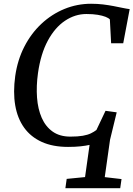

<svg xmlns="http://www.w3.org/2000/svg" viewBox="-20 -771 710 1022"><path d="M328 230.8 335 181.2 432.7 171.6 456.8 0.3Q436.1 4.9 408.4 7.9Q380.8 11 342.2 11Q261.2 11 202.7 -15.4Q144.1 -41.9 108.5 -91.3Q73 -140.7 61 -210.4Q49.1 -280.1 61.1 -366.6Q73.4 -452.2 109.6 -522.7Q145.8 -593.2 200.5 -644.4Q255.2 -695.5 322.9 -723.3Q390.6 -751 464.9 -751Q498.4 -751 528.3 -747.4Q558.2 -743.7 584.2 -738.7Q610.1 -733.7 631.9 -729.1Q653.7 -724.5 670.3 -722.5L635.9 -540.7H571.5L564.8 -667.5Q558.2 -675 541.8 -681.5Q525.5 -687.9 500 -692.2Q474.5 -696.4 440 -696.4Q379.6 -696.4 326 -660.5Q272.5 -624.7 234.6 -554.7Q196.8 -484.8 182.3 -382.6Q172.6 -313.1 177.1 -251.7Q181.6 -190.4 202.2 -143.6Q222.9 -96.8 260.6 -70.3Q298.3 -43.8 354.5 -43.8Q394.8 -43.8 420.8 -48.4Q446.8 -53 463.6 -61.1Q480.5 -69.3 493.2 -79L541.7 -181.2L601.2 -173L565.7 -27L537.6 171.8L626.9 182.2L619.9 230.8Z"/></svg>

Font: Merriweather Light
Style: Italic
Weight: 300
Italic angle: -7.8°
Designer: Eben Sorkin
Foundry: Eben Sorkin
Version: Version 2.101